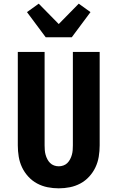

<svg xmlns="http://www.w3.org/2000/svg" viewBox="-20 -1018 640 1046"><path d="M300 8Q269 8 239 2Q209 -4 182 -18.5Q155 -33 134 -56Q113 -79 100 -106.5Q87 -134 82 -164.5Q77 -195 77 -226V-735H223V-226Q223 -213 224 -200Q225 -187 228.5 -174.5Q232 -162 238 -150.5Q244 -139 253 -130Q262 -121 274.5 -116.5Q287 -112 300 -112Q313 -112 325.5 -116.5Q338 -121 347 -130Q356 -139 362 -150.5Q368 -162 371.5 -174.5Q375 -187 376 -200Q377 -213 377 -226V-735H523V-226Q523 -195 518 -164.5Q513 -134 500 -106.5Q487 -79 466 -56Q445 -33 418 -18.5Q391 -4 361 2Q331 8 300 8ZM229 -815 127 -952 191 -998 300 -887 409 -998 473 -952 371 -815Z"/></svg>

Font: Iosevka Heavy Extended
Style: Regular
Weight: 900
Width: 7
Monospace: yes
Designer: Belleve Invis
Foundry: Belleve Invis
Version: Version 32.5.0; ttfautohint (v1.8.4)